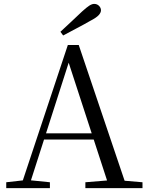

<svg xmlns="http://www.w3.org/2000/svg" viewBox="-20 -965 758 985"><path d="M290 -802Q320 -829 347.5 -855.5Q375 -882 401 -906Q424 -927 438 -936Q452 -945 463 -945Q478 -945 488 -935Q498 -925 498 -912Q498 -900 486 -887Q474 -874 443 -858Q410 -839 374.5 -820.5Q339 -802 304 -783ZM12 0V-30L110 -41H127L236 -30V0ZM84 0 328 -734H384L632 0H542L322 -675H342L338 -661L126 0ZM192 -249 196 -281H500L504 -249ZM418 0V-30L552 -41H581L711 -30V0Z"/></svg>

Font: Noto Serif SC
Style: Regular
Weight: 400
Designer: Ryoko NISHIZUKA 西塚涼子 (kana & ideographs); Frank Grießhammer (Latin, Greek & Cyrillic); Wenlong ZHANG 张文龙 (bopomofo); San
Foundry: Adobe
Version: Version 2.002-H1;hotconv 1.1.0;makeotfexe 2.6.0